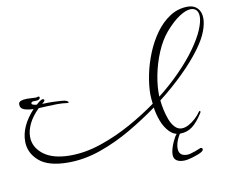

<svg xmlns="http://www.w3.org/2000/svg" viewBox="-85 -658 1231 1021"><g transform="rotate(-10 530.5 -147.5)"><path d="M221 157Q114 157 64 113Q14 69 14 7Q14 -75 88 -155Q57 -156 37 -163.5Q17 -171 17 -192Q17 -206 31 -210.5Q45 -215 63 -215Q76 -215 88 -214Q100 -213 108 -213Q116 -213 120 -215Q122 -216 124 -216Q131 -216 131 -209Q131 -205 125.5 -200.5Q120 -196 106 -196H97Q92 -196 87.5 -194.5Q83 -193 82 -187V-186Q82 -181 90 -178.5Q98 -176 109 -175L123 -187Q137 -198 144 -198Q153 -198 153 -191Q153 -187 147 -182L138 -174Q148 -174 156.5 -174.5Q165 -175 171 -175Q178 -175 198.5 -174.5Q219 -174 240 -172.5Q261 -171 269 -167Q278 -162 278 -158Q278 -155 273 -155Q269 -155 265 -156Q243 -159 217 -159Q193 -159 167 -157.5Q141 -156 116 -155Q79 -119 61.5 -82.5Q44 -46 44 -13Q44 44 94.5 83Q145 122 239 122Q320 122 405.5 93Q491 64 571 19.5Q651 -25 717 -73Q716 -84 714.5 -96.5Q713 -109 713 -122Q713 -171 724.5 -228.5Q736 -286 759 -342.5Q782 -399 815.5 -445.5Q849 -492 893 -520.5Q937 -549 990 -549Q1022 -549 1041.5 -529Q1061 -509 1061 -473Q1061 -444 1046.5 -405Q1032 -366 998 -319Q957 -262 893.5 -199.5Q830 -137 760 -83Q762 -61 768 -32.5Q774 -4 784 22.5Q794 49 810 66Q826 83 847 83Q865 83 884.5 72.5Q904 62 922 45.5Q940 29 951 12Q954 8 957 8Q959 8 959.5 12Q960 16 957 20Q928 66 899.5 87.5Q871 109 833 109Q800 109 776 84Q752 59 738 22Q724 -15 719 -52Q649 -1 567 47Q485 95 397 126Q309 157 221 157ZM758 -104Q820 -152 876 -209Q932 -266 969 -318Q1009 -374 1026.5 -416.5Q1044 -459 1044 -486Q1044 -509 1033 -521Q1022 -533 1003 -533Q978 -533 942 -510Q906 -487 865 -440Q829 -398 804.5 -339.5Q780 -281 768 -219.5Q756 -158 758 -104ZM829 254Q774 254 774 212Q774 185 793 143Q814 96 837 94L840 97Q806 144 806 185Q806 226 851 226Q866 226 896 215Q925 203 926 203Q937 203 937 212Q937 226 889 241Q850 254 829 254Z"/></g></svg>

Font: WindSong
Style: Regular
Weight: 400
Designer: Robert E. Leuschke
Foundry: Robert E. Leuschke
Version: Version 1.010; ttfautohint (v1.8.3)